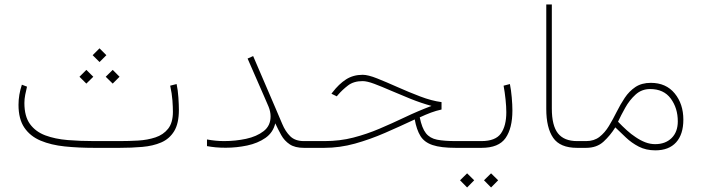

<svg xmlns="http://www.w3.org/2000/svg" viewBox="-20 -663 3146 861"><path d="M516.1 0H402.8Q332 0 270.5 -6.3Q209 -12.7 162.4 -32.2Q115.7 -51.8 89.4 -90.3Q63 -128.9 63 -192.9Q63 -237.8 78.1 -283.2L101.1 -274.4Q96.7 -256.3 93 -237.5Q89.4 -218.8 89.4 -201.2Q89.4 -141.1 114.5 -106.7Q139.6 -72.3 183.3 -55.9Q227.1 -39.6 283.7 -34.9Q340.3 -30.3 402.8 -30.3H516.6Q557.6 -30.3 599.6 -32.7Q641.6 -35.2 677 -46.9Q712.4 -58.6 733.9 -85.7Q755.4 -112.8 755.4 -161.6Q755.4 -183.1 753.2 -213.1Q751 -243.2 743.2 -278.8L772 -286.1Q777.8 -259.3 780 -225.6Q782.2 -191.9 782.2 -170.4Q782.2 -109.4 761 -74.7Q739.7 -40 702.9 -24.2Q666 -8.3 617.9 -4.2Q569.8 0 516.1 0ZM426.3 -446.3 457 -415.5 426.3 -384.8 395.5 -415.5ZM485.4 -349.6 516.1 -318.8 485.4 -288.1 454.1 -318.8ZM367.2 -349.6 398.4 -318.8 367.2 -288.1 336.4 -318.8Z M1193.4 -141.1Q1193.4 -162.6 1184.3 -184.8Q1175.3 -207 1164.6 -230.5L1090.3 -400.4L1115.2 -411.6L1214.8 -179.7Q1231.4 -141.6 1245.6 -107.4Q1259.8 -73.2 1281.7 -51.8Q1303.7 -30.3 1342.8 -30.3H1372.1V0H1342.8Q1302.7 0 1279.1 -15.9Q1255.4 -31.7 1241.2 -57.1Q1227.1 -82.5 1214.4 -109.9Q1204.6 -68.4 1170.2 -44.4Q1135.7 -20.5 1088.4 -10.5Q1041 -0.5 992.2 -0.5Q967.3 -0.5 946.8 -2.4Q926.3 -4.4 908.2 -7.8V-37.6Q947.8 -30.3 984.9 -30.3Q1035.6 -30.3 1083.5 -40.5Q1131.3 -50.8 1162.4 -75Q1193.4 -99.1 1193.4 -141.1Z M1960 -205.1V-171.9Q1935.5 -166.5 1912.6 -158Q1889.6 -149.4 1862.3 -136.7Q1872.1 -88.4 1889.9 -65.7Q1907.7 -43 1939.9 -36.6Q1972.2 -30.3 2023.9 -30.3H2053.7V0H2023.9Q1957 0 1919.9 -12.5Q1882.8 -24.9 1865.5 -53Q1848.1 -81.1 1839.8 -127.4Q1774.4 -96.7 1707.3 -67.4Q1640.1 -38.1 1571.8 -19Q1503.4 0 1434.1 0H1352.5V-30.3H1435.5Q1503.9 -30.3 1564.2 -45.9Q1624.5 -61.5 1681.4 -85.7Q1738.3 -109.9 1795.7 -137.2Q1853 -164.6 1915 -188Q1867.2 -201.2 1820.6 -220Q1773.9 -238.8 1732.4 -256.8Q1690.9 -274.9 1658.4 -287.1Q1626 -299.3 1606 -299.3Q1565.9 -299.3 1540.3 -279.5Q1514.6 -259.8 1494.6 -236.3L1490.2 -231L1466.3 -242.7L1470.7 -248.5Q1499.5 -286.1 1531.7 -306.9Q1564 -327.6 1606.4 -327.6Q1630.4 -327.6 1671.4 -311.3Q1712.4 -294.9 1762.7 -272.5Q1813 -250 1864.3 -230.5Q1915.5 -210.9 1960 -205.1Z M2033.2 -30.3H2138.7Q2202.1 -30.3 2226.3 -64.5Q2250.5 -98.6 2250.5 -159.7Q2250.5 -184.6 2247.1 -217Q2243.7 -249.5 2238.3 -278.8L2266.6 -286.1Q2272 -259.3 2274.9 -226.1Q2277.8 -192.9 2277.8 -167.5Q2277.8 -87.9 2247.1 -43.9Q2216.3 0 2139.6 0H2033.2ZM2182.1 114.3 2213.9 145.5 2182.1 177.7 2150.4 145.5ZM2074.7 114.3 2106.4 145.5 2074.7 177.7 2043 145.5Z M2429.7 -643.1H2454.6V-176.3Q2454.6 -99.6 2482.2 -64.9Q2509.8 -30.3 2567.9 -30.3H2597.7V0H2567.9Q2491.7 0 2460.7 -44.9Q2429.7 -89.8 2429.7 -174.3Z M2918.9 11.2Q2877 11.2 2844.7 -5.4Q2812.5 -22 2787.1 -46.1Q2761.7 -70.3 2739.3 -91.8Q2716.8 -55.7 2686.5 -27.8Q2656.2 0 2608.4 0H2578.1V-30.3H2608.4Q2644 -30.3 2668.2 -49.1Q2692.4 -67.9 2710.4 -97.7Q2728.5 -127.4 2745.1 -160.9Q2761.7 -194.3 2781.5 -224.1Q2801.3 -253.9 2829.3 -272.7Q2857.4 -291.5 2898.4 -291.5Q2966.8 -291.5 3005.6 -244.1Q3044.4 -196.8 3044.4 -126.5Q3044.4 -60.5 3012 -24.7Q2979.5 11.2 2918.9 11.2ZM2895.5 -263.7Q2857.4 -263.7 2830.1 -238.8Q2802.7 -213.9 2783.7 -179.7Q2764.6 -145.5 2751.5 -117.2Q2771 -96.7 2790.8 -78.9Q2810.5 -61 2830.6 -47.9Q2852.1 -33.2 2873.8 -24.9Q2895.5 -16.6 2918 -16.6Q2963.9 -16.6 2991.7 -43.9Q3019.5 -71.3 3019.5 -118.7Q3019.5 -178.2 2988 -220.9Q2956.5 -263.7 2895.5 -263.7Z"/></svg>

Font: Vazirmatn FD NL Thin
Style: Regular
Weight: 100
Designer: Saber Rastikerdar
Foundry: Saber Rastikerdar
Version: Version 33.003